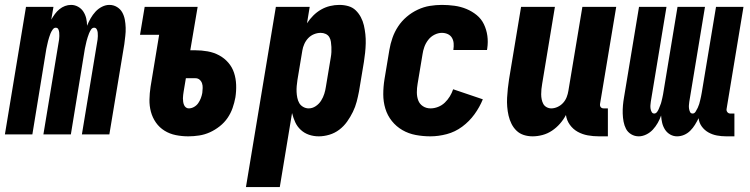

<svg xmlns="http://www.w3.org/2000/svg" viewBox="-39 -548 3059 783"><path d="M-19 0 67 -520H179L170 -468Q177 -480 185 -491Q193 -502 203.5 -510.5Q214 -519 226 -523.5Q238 -528 251 -528Q266 -528 279.5 -520.5Q293 -513 301 -500.5Q309 -488 312.5 -473.5Q316 -459 316 -443Q322 -458 330.5 -473Q339 -488 350.5 -500.5Q362 -513 377 -520.5Q392 -528 407 -528Q424 -528 438 -519.5Q452 -511 459.5 -497.5Q467 -484 470 -468Q473 -452 473.5 -435Q474 -418 472 -401.5Q470 -385 468 -368L407 0H295L359 -387Q360 -394 360 -401Q360 -408 359.5 -415Q359 -422 355.5 -428.5Q352 -435 345 -435Q337 -435 332 -427Q327 -419 324 -411.5Q321 -404 318.5 -396Q316 -388 314 -380.5Q312 -373 310.5 -365Q309 -357 307 -349L250 0H138L202 -387Q203 -394 203 -401Q203 -408 202.5 -415Q202 -422 199 -428.5Q196 -435 188 -435Q181 -435 175.5 -427Q170 -419 167 -411.5Q164 -404 161.5 -396Q159 -388 157 -380.5Q155 -373 153.5 -365Q152 -357 150 -349L93 0Z M729 8Q703 8 678 3Q653 -2 632 -15Q611 -28 597 -48Q583 -68 576.5 -92Q570 -116 570.5 -142Q571 -168 575 -194L610 -406H532L551 -520H767L737 -343H757Q783 -343 808 -338.5Q833 -334 854.5 -322.5Q876 -311 892 -292.5Q908 -274 915.5 -251Q923 -228 924 -202.5Q925 -177 921 -151Q917 -129 909.5 -107.5Q902 -86 889 -67Q876 -48 857 -33Q838 -18 817 -8.5Q796 1 773.5 4.5Q751 8 729 8ZM731 -106Q742 -106 752.5 -112Q763 -118 769.5 -127.5Q776 -137 780 -147.5Q784 -158 786 -169Q787 -179 787.5 -189Q788 -199 785 -208Q782 -217 775 -223Q768 -229 758 -229H719L710 -175Q709 -168 708 -161Q707 -154 707 -147Q707 -140 708 -133Q709 -126 711.5 -120Q714 -114 719 -110Q724 -106 731 -106Z M964 215 1086 -520H1224L1213 -453Q1224 -470 1238.5 -484.5Q1253 -499 1270.5 -509Q1288 -519 1307 -523.5Q1326 -528 1345 -528Q1364 -528 1381.5 -523Q1399 -518 1411.5 -506Q1424 -494 1432.5 -478Q1441 -462 1445 -444.5Q1449 -427 1451 -408.5Q1453 -390 1452.5 -371Q1452 -352 1450 -333Q1448 -314 1445 -295L1425 -175Q1421 -154 1415.5 -133Q1410 -112 1400 -91.5Q1390 -71 1376.5 -52Q1363 -33 1344.5 -19Q1326 -5 1304 1.5Q1282 8 1261 8Q1240 8 1221 1.5Q1202 -5 1187.5 -18.5Q1173 -32 1165 -49.5Q1157 -67 1152 -87L1102 215ZM1220 -106Q1235 -106 1248.5 -115Q1262 -124 1270.5 -137.5Q1279 -151 1283.5 -165.5Q1288 -180 1290 -194L1310 -314Q1312 -325 1312.5 -335.5Q1313 -346 1312.5 -356.5Q1312 -367 1310.5 -377.5Q1309 -388 1304 -396.5Q1299 -405 1289.5 -409.5Q1280 -414 1269 -414Q1255 -414 1241.5 -408.5Q1228 -403 1218 -392.5Q1208 -382 1202 -368.5Q1196 -355 1194 -342L1174 -222Q1172 -209 1171 -197Q1170 -185 1170.5 -173Q1171 -161 1173.5 -149Q1176 -137 1181.5 -127.5Q1187 -118 1197.5 -112Q1208 -106 1220 -106Z M1716 8Q1686 8 1656.5 2.5Q1627 -3 1602 -17.5Q1577 -32 1559 -54.5Q1541 -77 1532.5 -105Q1524 -133 1524 -163.5Q1524 -194 1529 -225L1549 -345Q1553 -369 1561.5 -393.5Q1570 -418 1584.5 -440Q1599 -462 1619.5 -479.5Q1640 -497 1664.5 -508.5Q1689 -520 1714 -524Q1739 -528 1763 -528Q1789 -528 1814.5 -524.5Q1840 -521 1863 -511.5Q1886 -502 1905 -486.5Q1924 -471 1934.5 -449Q1945 -427 1948.5 -402Q1952 -377 1948 -350L1947 -344H1810V-346Q1812 -359 1811 -371.5Q1810 -384 1804 -394Q1798 -404 1787 -409Q1776 -414 1763 -414Q1748 -414 1733 -406.5Q1718 -399 1707.5 -385.5Q1697 -372 1691.5 -356.5Q1686 -341 1684 -326L1664 -206Q1661 -189 1661 -171.5Q1661 -154 1666.5 -139Q1672 -124 1685.5 -115Q1699 -106 1717 -106Q1732 -106 1747.5 -112Q1763 -118 1775 -129.5Q1787 -141 1795.5 -155Q1804 -169 1809 -184L1930 -143Q1917 -111 1896 -82Q1875 -53 1846 -31.5Q1817 -10 1783 -1Q1749 8 1716 8Z M2133 8Q2114 8 2097 2.5Q2080 -3 2067.5 -15Q2055 -27 2047 -43Q2039 -59 2035 -76.5Q2031 -94 2029.5 -112.5Q2028 -131 2029 -149.5Q2030 -168 2032 -187Q2034 -206 2037 -225L2086 -520H2224L2172 -206Q2170 -195 2169 -184.5Q2168 -174 2168 -163.5Q2168 -153 2170 -143Q2172 -133 2176.5 -124.5Q2181 -116 2190 -111Q2199 -106 2209 -106Q2222 -106 2235 -112Q2248 -118 2257.5 -128.5Q2267 -139 2272 -152Q2277 -165 2279 -178L2336 -520H2474L2408 -124Q2407 -116 2411 -111Q2415 -106 2423 -106H2440V8H2404Q2380 8 2358 4Q2336 0 2317 -10.5Q2298 -21 2285 -39Q2272 -57 2269 -79Q2259 -60 2244.5 -43.5Q2230 -27 2212 -15Q2194 -3 2173.5 2.5Q2153 8 2133 8Z M2566 8Q2549 8 2535 -0.5Q2521 -9 2514 -22.5Q2507 -36 2504 -52Q2501 -68 2500.5 -85Q2500 -102 2501.5 -118.5Q2503 -135 2506 -152L2567 -520H2679L2615 -133Q2614 -126 2613.5 -119Q2613 -112 2614 -105Q2615 -98 2618.5 -91.5Q2622 -85 2629 -85Q2636 -85 2641 -92Q2646 -99 2648.5 -106Q2651 -113 2654 -120Q2657 -127 2658.5 -134Q2660 -141 2662 -148.5Q2664 -156 2665 -163L2724 -520H2836L2772 -133Q2771 -126 2770.5 -119Q2770 -112 2771 -105Q2772 -98 2775 -91.5Q2778 -85 2786 -85Q2793 -85 2798 -93Q2803 -101 2806.5 -108.5Q2810 -116 2812.5 -124Q2815 -132 2816.5 -139.5Q2818 -147 2820 -155Q2822 -163 2823 -171L2881 -520H2993L2924 -103Q2923 -96 2927.5 -90.5Q2932 -85 2939 -85H2956V8H2923Q2903 8 2884.5 4.5Q2866 1 2850 -8Q2834 -17 2823 -32Q2812 -47 2810 -66Q2803 -52 2795 -39Q2787 -26 2776 -15Q2765 -4 2751 2Q2737 8 2722 8Q2707 8 2694 0.5Q2681 -7 2673 -19.5Q2665 -32 2661.5 -46.5Q2658 -61 2657 -77Q2652 -62 2643.5 -47Q2635 -32 2623.5 -19.5Q2612 -7 2596.5 0.5Q2581 8 2566 8Z"/></svg>

Font: Iosevka Curly Heavy
Style: Italic
Weight: 900
Italic angle: -9°
Monospace: yes
Designer: Belleve Invis
Foundry: Belleve Invis
Version: Version 22.1.2; ttfautohint (v1.8.4)